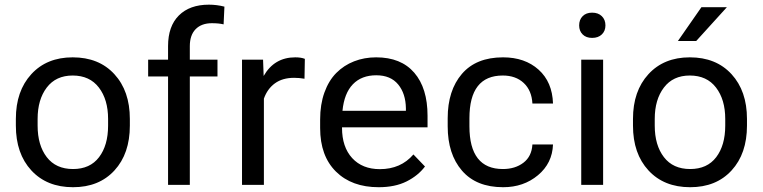

<svg xmlns="http://www.w3.org/2000/svg" viewBox="-20 -780 3218 810"><path d="M46.9 -250V-278.3Q46.9 -396 112.1 -467Q177.2 -538.1 286.6 -538.1Q397.5 -538.1 462.6 -467Q527.8 -396 527.8 -278.3V-250Q527.8 -131.8 462.9 -61Q397.9 9.8 288.1 9.8Q177.7 9.8 112.3 -61Q46.9 -131.8 46.9 -250ZM138.7 -278.3V-250Q138.7 -167.5 177.2 -117.2Q215.8 -66.9 288.1 -66.9Q359.9 -66.9 397.9 -116.9Q436 -167 436 -250V-278.3Q436 -359.9 397.2 -410.6Q358.4 -461.4 286.6 -461.4Q215.8 -461.4 177.2 -410.6Q138.7 -359.9 138.7 -278.3Z M780.8 -528.3H897.5V-457.5H780.8V0H689V-457.5H605V-528.3H689V-585.4Q689 -669.4 734.6 -714.8Q780.3 -760.3 861.3 -760.3Q894.5 -760.3 926.8 -752L923.3 -677.2Q903.3 -682.1 874 -682.1Q830.1 -682.1 805.4 -657Q780.8 -631.8 780.8 -585.4Z M1001 0V-528.3H1089.8L1092.3 -459.5Q1137.2 -538.1 1225.6 -538.1Q1250.5 -538.1 1266.1 -531.7L1264.6 -447.8Q1242.7 -451.7 1220.7 -451.7Q1171.9 -451.7 1139.9 -428.5Q1107.9 -405.3 1093.3 -363.8V0Z M1330.6 -239.7V-275.9Q1330.6 -339.4 1348.6 -389.6Q1366.7 -439.9 1398.7 -472.2Q1430.7 -504.4 1473.6 -521.2Q1516.6 -538.1 1566.9 -538.1Q1671.9 -538.1 1727.8 -473.1Q1783.7 -408.2 1783.7 -291.5V-242.7H1422.9V-240.7Q1422.9 -159.7 1465.8 -113Q1508.8 -66.4 1582.5 -66.4Q1670.9 -66.4 1724.1 -128.4L1772.9 -77.6Q1744.1 -39.1 1695.3 -14.6Q1646.5 9.8 1577.6 9.8Q1463.9 9.8 1397.2 -56.2Q1330.6 -122.1 1330.6 -239.7ZM1424.8 -312.5H1692.4V-323.2Q1691.4 -385.3 1659.7 -423.8Q1627.9 -462.4 1567.4 -462.4Q1505.4 -462.4 1468.8 -424.6Q1432.1 -386.7 1424.8 -312.5Z M2101.6 -66.9Q2153.3 -66.9 2188.2 -93.5Q2223.1 -120.1 2226.1 -170.4H2313Q2310.1 -91.3 2249.5 -40.8Q2189 9.8 2102.5 9.8Q1989.3 9.8 1929 -60.1Q1868.7 -129.9 1868.7 -247.1V-281.2Q1868.7 -398.4 1928.7 -468.3Q1988.8 -538.1 2102.1 -538.1Q2194.3 -538.1 2252.2 -486.1Q2310.1 -434.1 2313 -343.3H2226.1Q2223.1 -398.4 2189.5 -429.9Q2155.8 -461.4 2101.1 -461.4Q1960.4 -461.4 1960.4 -281.2V-247.1Q1960.4 -66.9 2101.6 -66.9Z M2524.4 -528.3V0H2432.1V-528.3ZM2423.3 -672.9Q2423.3 -696.8 2438 -711.7Q2452.6 -726.6 2478 -726.6Q2503.9 -726.6 2519 -711.7Q2534.2 -696.8 2534.2 -672.9Q2534.2 -649.4 2519 -634.8Q2503.9 -620.1 2478 -620.1Q2452.6 -620.1 2438 -634.8Q2423.3 -649.4 2423.3 -672.9Z M2650.4 -250V-278.3Q2650.4 -396 2715.6 -467Q2780.8 -538.1 2890.1 -538.1Q3001 -538.1 3066.2 -467Q3131.3 -396 3131.3 -278.3V-250Q3131.3 -131.8 3066.4 -61Q3001.5 9.8 2891.6 9.8Q2781.2 9.8 2715.8 -61Q2650.4 -131.8 2650.4 -250ZM2742.2 -278.3V-250Q2742.2 -167.5 2780.8 -117.2Q2819.3 -66.9 2891.6 -66.9Q2963.4 -66.9 3001.5 -116.9Q3039.6 -167 3039.6 -250V-278.3Q3039.6 -359.9 3000.7 -410.6Q2961.9 -461.4 2890.1 -461.4Q2819.3 -461.4 2780.8 -410.6Q2742.2 -359.9 2742.2 -278.3ZM2839.8 -606.9 2939 -749.5H3046.4L2917 -606.9Z"/></svg>

Font: Bert Sans Medium
Style: Regular
Weight: 500
Designer: Christian Robertson, Adam Twardoch, & Cristiano Sobral
Foundry: Google
Version: Version 12.135;January 10, 2020;FontCreator 12.0.0.2547 64-b